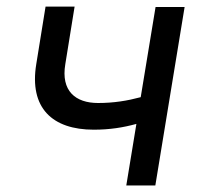

<svg xmlns="http://www.w3.org/2000/svg" viewBox="-20 -567 615 587"><path d="M544.4 -545.5H455.6L410.2 -269.9C369.3 -258.9 327.8 -252.1 279.8 -252.1C210.6 -252.1 165.8 -289.1 179.7 -371.1L208.1 -546.9H119.3L90.9 -371.1C68.9 -236.9 139.9 -170.5 266.7 -170.5C315.7 -170.5 356.9 -177.2 397 -188.2L366.1 0H454.9Z"/></svg>

Font: Margiela Sans Text
Style: Italic
Weight: 400
Italic angle: -9.39999°
Designer: Stefan Endress, Andreas Faust
Version: Version 1.100;FEAKit 1.0